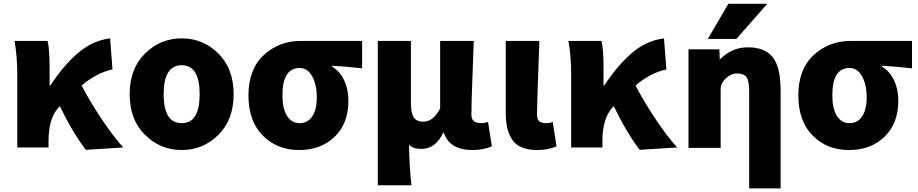

<svg xmlns="http://www.w3.org/2000/svg" viewBox="-20 -788 4905 1026"><path d="M638.7 0 438.5 12.7Q367.2 -81.1 299.8 -220.7L297.9 -218.8Q239.3 -160.2 239.3 -35.2V0H72.3V-391.6Q72.3 -486.3 57.6 -569.3H234.4Q245.1 -524.4 245.1 -426.8V-331.1H249Q320.3 -439.5 397.5 -505.4Q474.6 -571.3 568.4 -583L581.1 -417Q497.1 -399.4 416 -331.1Q460.9 -245.1 522.5 -152.8Q584 -60.5 638.7 0Z M672.9 -284.2Q672.9 -420.9 754.9 -502Q836.9 -583 951.2 -583Q1065.4 -583 1147 -502Q1228.5 -420.9 1228.5 -284.2Q1228.5 -148.4 1147 -67.4Q1065.4 13.7 951.2 13.7Q836.9 13.7 754.9 -67.4Q672.9 -148.4 672.9 -284.2ZM951.2 -129.9Q1046.9 -129.9 1046.9 -284.2Q1046.9 -439.5 951.2 -439.5Q854.5 -439.5 854.5 -284.2Q854.5 -129.9 951.2 -129.9Z M1307.6 -278.3Q1307.6 -418 1389.6 -493.7Q1471.7 -569.3 1586.9 -569.3H1915V-422.9Q1822.3 -433.6 1754.9 -436.5V-431.6Q1795.9 -407.2 1818.8 -359.4Q1841.8 -311.5 1841.8 -249Q1841.8 -128.9 1768.6 -57.6Q1695.3 13.7 1578.1 13.7Q1460.9 13.7 1384.3 -63.5Q1307.6 -140.6 1307.6 -278.3ZM1672.9 -267.6Q1672.9 -335 1648.4 -379.9Q1624 -424.8 1581.1 -424.8Q1489.3 -424.8 1489.3 -278.3Q1489.3 -208 1513.7 -168.9Q1538.1 -129.9 1581.1 -129.9Q1624 -129.9 1648.4 -166Q1672.9 -202.1 1672.9 -267.6Z M1999 202.1V-569.3H2175.8V-239.3Q2175.8 -182.6 2191.4 -160.2Q2207 -137.7 2242.2 -137.7Q2294.9 -137.7 2332 -208V-569.3H2511.7Q2510.7 -539.1 2504.9 -384.8Q2499 -230.5 2499 -177.7Q2499 -151.4 2512.2 -140.6Q2525.4 -129.9 2551.8 -129.9Q2571.3 -129.9 2587.9 -136.7L2608.4 -5.9Q2562.5 13.7 2505.9 13.7Q2381.8 13.7 2351.6 -79.1H2348.6Q2307.6 7.8 2231.4 7.8Q2187.5 7.8 2166 -14.6Q2167 101.6 2178.7 202.1Z M2851.6 13.7Q2757.8 13.7 2720.2 -37.1Q2682.6 -87.9 2682.6 -184.6V-569.3H2862.3Q2849.6 -229.5 2849.6 -177.7Q2849.6 -150.4 2861.3 -140.1Q2873 -129.9 2898.4 -129.9Q2918.9 -129.9 2933.6 -136.7L2954.1 -5.9Q2908.2 13.7 2851.6 13.7Z M3598.6 0 3398.4 12.7Q3327.1 -81.1 3259.8 -220.7L3257.8 -218.8Q3199.2 -160.2 3199.2 -35.2V0H3032.2V-391.6Q3032.2 -486.3 3017.6 -569.3H3194.3Q3205.1 -524.4 3205.1 -426.8V-331.1H3209Q3280.3 -439.5 3357.4 -505.4Q3434.6 -571.3 3528.3 -583L3541 -417Q3457 -399.4 3376 -331.1Q3420.9 -245.1 3482.4 -152.8Q3543.9 -60.5 3598.6 0Z M3872.1 -767.6H4080.1L3915 -580.1H3762.7ZM3976.6 -535.2Q4068.4 -535.2 4109.9 -481.4Q4151.4 -427.7 4151.4 -303.7V218.8H3983.4V-298.8Q3983.4 -355.5 3969.2 -375.5Q3955.1 -395.5 3917 -395.5Q3885.7 -395.5 3858.4 -369.1Q3831.1 -342.8 3831.1 -314.5V2H3659.2V-524.4H3824.2L3826.2 -468.8Q3888.7 -535.2 3976.6 -535.2Z M4246.1 -278.3Q4246.1 -418 4328.1 -493.7Q4410.2 -569.3 4525.4 -569.3H4853.5V-422.9Q4760.7 -433.6 4693.4 -436.5V-431.6Q4734.4 -407.2 4757.3 -359.4Q4780.3 -311.5 4780.3 -249Q4780.3 -128.9 4707 -57.6Q4633.8 13.7 4516.6 13.7Q4399.4 13.7 4322.8 -63.5Q4246.1 -140.6 4246.1 -278.3ZM4611.3 -267.6Q4611.3 -335 4586.9 -379.9Q4562.5 -424.8 4519.5 -424.8Q4427.7 -424.8 4427.7 -278.3Q4427.7 -208 4452.1 -168.9Q4476.6 -129.9 4519.5 -129.9Q4562.5 -129.9 4586.9 -166Q4611.3 -202.1 4611.3 -267.6Z"/></svg>

Font: Gen Shin Gothic Heavy
Style: Bold
Weight: 900
Designer: [Source Han Sans]
Ryoko NISHIZUKA  (kana & ideographs); Paul D. Hunt (Latin, Greek & Cyrillic); Wenlong ZHANG  (bopomofo
Version: Version 1.002.20150607